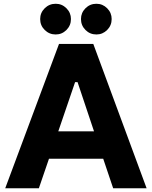

<svg xmlns="http://www.w3.org/2000/svg" viewBox="-20 -1000 807 1020"><path d="M275.9 -816.9Q241.7 -816.9 217.5 -840.8Q193.4 -864.7 193.4 -898.9Q193.4 -932.1 217.5 -956.1Q241.7 -980 275.9 -980Q309.1 -980 333 -956.1Q356.9 -932.1 356.9 -898.9Q356.9 -864.7 333 -840.8Q309.1 -816.9 275.9 -816.9ZM492.2 -816.9Q458 -816.9 434.1 -840.8Q410.2 -864.7 410.2 -898.9Q410.2 -932.1 434.1 -956.1Q458 -980 492.2 -980Q525.4 -980 549.3 -956.1Q573.2 -932.1 573.2 -898.9Q573.2 -864.7 549.3 -840.8Q525.4 -816.9 492.2 -816.9ZM581.1 0 528.3 -156.7H240.2L186.5 0H7.8L293.5 -766.6H475.6L758.8 0ZM289.6 -302.2H479.5L392.1 -563.5H378.9Z"/></svg>

Font: Acari Sans Neue Black
Style: Regular
Weight: 900
Designer: Alfredo Marco Pradil
Foundry: Alfredo Marco Pradil
Version: Version 1.045;June 16, 2019;FontCreator 11.5.0.2425 64-bit; 